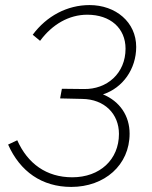

<svg xmlns="http://www.w3.org/2000/svg" viewBox="-20 -728 601 757"><path d="M261 9C392 9 491 -77 491 -201C491 -271 453 -328 386 -356C464 -381 517 -456 517 -543C517 -641 436 -708 333 -708C245 -708 164 -665 109 -591L138 -567C186 -632 252 -670 324 -670C415 -670 475 -617 475 -536C475 -439 402 -375 310 -377L224 -378L217 -340L304 -338C392 -337 449 -279 449 -200C449 -99 374 -29 265 -29C163 -29 89 -83 48 -175L12 -158C59 -52 145 9 261 9Z"/></svg>

Font: Fixel Text 20240404 ExtraLight
Style: Italic
Weight: 200
Width: 4
Italic angle: -10°
Designer: AlfaBravo + MacPaw
Foundry: Kyrylo Tkachov, Marchela Mozhyna, Serhii Makarenko, Maria Weinstein, Zakhar Kryvoshyya
Version: Version 1.211;Glyphs 3.2 (3225)